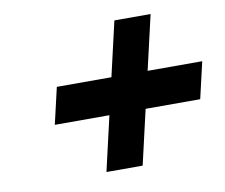

<svg xmlns="http://www.w3.org/2000/svg" viewBox="-62 -711 772 658"><g transform="rotate(-10 323.5 -382.5)"><path d="M111.6 -319H301.6L257.8 -129H383.8L427.6 -319H617.6L647 -446H457L500.8 -636H374.8L331 -446H141Z"/></g></svg>

Font: Digital Distortion
Style: Obl
Weight: 400
Version: Version 1